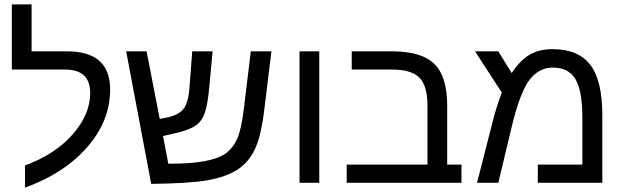

<svg xmlns="http://www.w3.org/2000/svg" viewBox="-20 -833 2845 875"><path d="M94 22V-79Q232 -130 311.5 -221Q391 -312 391 -409Q391 -516 277 -516H34V-813H124V-599H286Q482 -599 482 -425Q482 -282 377 -162Q272 -42 94 22Z M844 -440 856 -599H949L934 -439Q927 -359 914 -321Q902 -284 877 -264.5Q852 -245 796 -230L723 -213L747 -87H759Q943 -87 1009 -134Q1042 -158 1062 -203Q1081 -248 1092 -343L1123 -599H1217L1186 -346Q1171 -216 1143 -156Q1115 -95 1064 -61Q1015 -28 924 -11Q839 3 669 5L555 -599H648L708 -291L744 -298Q797 -310 818 -339Q840 -370 844 -440Z M1345 0V-599H1435V0Z M1766 -516H1583V-599H1767Q1902 -599 1960 -541Q2018 -484 2018 -351V-83H2083V0H1560V-83H1928V-352Q1928 -442 1891.5 -479Q1855 -516 1766 -516Z M2498 -609Q2616 -609 2670.5 -537Q2725 -465 2725 -308V0H2431V-83H2634V-297Q2634 -418 2603 -471.5Q2572 -525 2499 -525Q2434 -525 2390 -465Q2348 -405 2312 -255L2251 0H2154L2221 -262Q2242 -348 2267 -411L2145 -599H2251L2312 -500Q2350 -558 2393.5 -583.5Q2437 -609 2498 -609Z"/></svg>

Font: Libra Sans
Style: Regular
Weight: 400
Foundry: Context Ltd
Version: Version 1.002